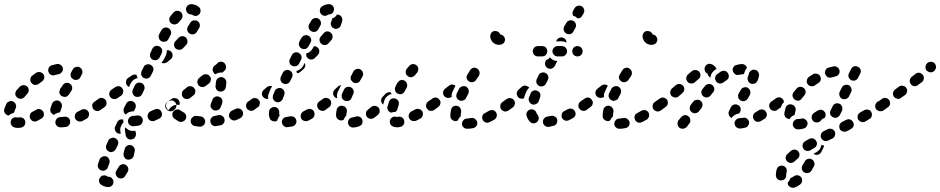

<svg xmlns="http://www.w3.org/2000/svg" viewBox="-28 -588 4549 929"><path d="M75 29Q85 27 91 18Q96 9 94 -1Q93 -6 90 -10Q88 -14 83 -17Q79 -19 74 -20Q69 -21 64 -20Q64 -20 63 -20Q62 -19 60 -19Q57 -19 53 -20Q48 -21 43 -20Q38 -19 34 -16Q30 -14 27 -10Q25 -5 24 -1Q23 4 24 9Q25 14 27 18Q30 22 34 25Q38 28 43 29Q52 31 60 31Q66 31 71 30Q73 29 75 29ZM300 23Q304 20 307 16Q310 12 311 7Q312 2 311 -3Q310 -13 301 -19Q293 -25 282 -23Q275 -22 270 -22Q268 -22 267 -22Q262 -22 257 -20Q252 -19 249 -16Q245 -12 243 -8Q240 -3 240 2Q239 12 246 20Q253 27 263 28Q266 28 270 28Q280 28 291 26Q296 26 300 23ZM400 -47Q397 -51 393 -55Q390 -58 385 -59Q380 -60 375 -60Q370 -59 366 -57Q356 -52 347 -47Q338 -42 335 -33Q332 -23 336 -14Q338 -9 342 -6Q346 -3 351 -1Q355 0 360 0Q365 0 370 -2Q380 -7 390 -13Q399 -18 402 -28Q405 -38 400 -47ZM181 -48Q179 -52 175 -55Q171 -58 166 -60Q161 -61 156 -60Q151 -60 147 -57Q138 -52 129 -47Q124 -45 121 -41Q118 -37 117 -32Q115 -27 116 -22Q116 -18 119 -13Q121 -9 125 -6Q129 -2 133 -1Q138 0 143 0Q148 0 152 -3Q162 -8 172 -14Q181 -19 184 -29Q186 -39 181 -48ZM-5 -42Q-8 -47 -8 -52Q-9 -57 -7 -61Q-3 -73 3 -86Q8 -95 18 -98Q28 -101 37 -96Q46 -91 49 -81Q52 -71 47 -62Q43 -54 41 -46Q40 -45 40 -44Q39 -43 39 -42Q30 -40 22 -35Q18 -32 14 -29Q13 -29 12 -29Q10 -30 9 -30Q4 -32 1 -35Q-3 -38 -5 -42ZM218 -44Q216 -48 215 -53Q215 -58 216 -63Q219 -74 224 -86Q228 -96 238 -100Q247 -104 257 -100Q266 -96 270 -86Q274 -77 270 -67Q267 -58 264 -49Q264 -48 263 -47Q263 -45 262 -44Q256 -44 251 -42Q241 -39 234 -33Q234 -32 233 -32Q228 -33 225 -37Q221 -40 218 -44ZM470 -73Q470 -78 469 -83Q468 -87 465 -91Q459 -100 449 -102Q439 -103 431 -97L429 -96Q425 -93 422 -89Q419 -85 418 -80Q418 -75 419 -70Q420 -65 423 -61Q429 -53 439 -51Q449 -49 457 -55L459 -57Q463 -59 466 -64Q469 -68 470 -73ZM46 -134Q46 -129 48 -125Q51 -120 54 -117Q62 -110 72 -110Q83 -111 90 -118Q96 -126 104 -134Q111 -141 111 -151Q111 -162 104 -169Q96 -176 86 -176Q76 -176 68 -169Q60 -160 53 -152Q49 -149 48 -144Q46 -139 46 -134ZM259 -139Q260 -134 263 -130Q266 -126 270 -123Q274 -121 279 -120Q284 -119 289 -119Q294 -120 298 -123Q302 -126 305 -130L317 -148Q323 -157 321 -167Q319 -177 310 -183Q302 -189 292 -187Q281 -185 276 -176L263 -158Q261 -154 260 -149Q259 -144 259 -139ZM124 -187Q130 -179 140 -177Q150 -176 159 -182Q167 -188 175 -194Q184 -200 186 -210Q188 -220 182 -229Q176 -237 166 -239Q156 -241 147 -236Q138 -229 128 -222Q120 -216 119 -206Q117 -196 124 -187ZM321 -246Q323 -249 323 -250Q328 -260 337 -263Q347 -267 356 -263Q366 -258 369 -249Q373 -239 369 -230Q368 -228 366 -225Q364 -219 360 -213Q355 -204 345 -202Q335 -199 326 -205Q317 -210 314 -220Q312 -230 317 -239Q319 -242 320 -245Q321 -245 321 -246Q321 -246 321 -246ZM208 -260Q206 -256 205 -251Q205 -246 206 -241Q208 -236 211 -232Q214 -229 218 -226Q223 -224 228 -223Q233 -223 237 -225Q247 -227 256 -229Q261 -230 265 -233Q269 -236 272 -240Q275 -244 276 -249Q277 -254 276 -258Q274 -269 265 -274Q257 -280 247 -278Q235 -276 223 -272Q218 -271 214 -268Q210 -264 208 -260Z M496 317Q501 317 506 315Q510 314 514 310Q517 307 519 302Q521 297 521 292Q521 282 514 275Q507 267 496 267Q494 267 492 266Q488 263 483 261Q478 260 473 261Q468 261 464 263Q460 266 457 270Q450 278 451 288Q452 298 460 305Q468 311 478 314Q487 317 496 317ZM579 209Q570 204 560 208Q550 211 546 220Q541 229 536 236Q530 245 532 255Q534 265 543 271Q551 277 562 275Q572 273 577 264Q584 254 590 243Q595 234 592 224Q588 214 579 209ZM446 206Q450 195 454 183Q458 174 468 170Q477 166 487 169Q491 171 495 175Q498 178 500 183Q502 187 503 192Q503 197 501 202Q497 212 494 221Q493 225 490 229Q486 233 482 235Q480 236 478 237Q476 238 474 238Q472 238 471 238Q471 238 471 238Q469 238 467 238Q465 238 463 237Q453 234 448 225Q443 216 446 206ZM604 114Q594 112 586 118Q577 123 575 134Q573 143 570 153Q569 158 570 163Q570 168 573 172Q576 177 579 180Q583 183 588 184Q598 186 607 181Q616 176 619 166Q622 155 624 143Q626 133 620 125Q614 116 604 114ZM499 145Q503 148 508 148Q513 148 518 146Q523 145 526 141Q530 138 532 134L542 114Q546 105 543 95Q539 85 530 81Q520 76 511 80Q501 83 496 92L487 112Q483 121 486 131Q489 141 499 145ZM620 45Q624 45 627 45Q629 52 630 59Q630 64 629 69Q627 74 624 78Q621 82 617 84Q612 86 607 87Q597 88 589 82Q581 75 580 65Q579 55 577 46Q576 42 576 37Q577 32 579 28Q582 31 585 34Q593 41 602 44Q611 46 620 45ZM555 51Q556 55 556 59Q552 59 549 59Q545 58 541 57Q537 54 534 51Q530 47 529 42Q527 38 527 33Q527 28 530 23L539 4Q543 -5 552 -9Q560 -12 569 -9Q568 -4 569 2Q569 4 569 5Q564 10 561 15Q556 24 554 33Q553 42 555 51ZM658 10Q661 6 662 1Q663 -4 663 -8Q661 -19 653 -25Q644 -31 634 -29Q624 -28 614 -27Q604 -26 597 -18Q591 -10 591 0Q592 5 594 10Q596 14 600 17Q604 20 609 22Q613 23 618 23Q630 22 642 20Q647 19 651 17Q655 14 658 10ZM755 -28Q756 -33 756 -38Q755 -43 753 -47Q749 -56 739 -60Q729 -63 720 -58Q710 -54 701 -50Q692 -45 688 -36Q684 -26 688 -17Q692 -7 702 -3Q712 0 721 -4Q731 -8 742 -14Q747 -16 750 -20Q753 -23 755 -28ZM572 -66 582 -85Q586 -95 596 -98Q606 -102 615 -97Q624 -93 628 -83Q631 -73 627 -64L620 -50Q616 -50 613 -49Q603 -48 595 -45Q587 -41 581 -34Q578 -36 575 -39Q572 -43 571 -47Q569 -51 570 -56Q570 -61 572 -66ZM821 -91Q818 -95 814 -98Q810 -101 805 -102Q800 -102 795 -101Q790 -100 786 -98L783 -96Q774 -90 772 -80Q770 -70 776 -61Q779 -57 783 -54Q787 -51 792 -50Q797 -49 802 -50Q807 -51 811 -54L814 -56Q823 -62 825 -72Q827 -82 821 -91ZM487 -85Q488 -90 487 -95Q486 -100 483 -104Q477 -112 467 -114Q457 -116 449 -110L431 -97Q422 -92 420 -81Q419 -71 425 -63Q427 -59 432 -56Q436 -53 441 -52Q446 -52 450 -53Q455 -54 459 -57L477 -69Q481 -72 484 -76Q487 -80 487 -85ZM568 -142Q569 -147 568 -151Q567 -156 564 -160Q558 -169 548 -171Q538 -172 529 -166L511 -154Q507 -151 505 -147Q502 -143 501 -138Q500 -133 501 -128Q502 -123 505 -119Q511 -111 521 -109Q532 -107 540 -113L558 -125Q562 -128 565 -133Q567 -137 568 -142ZM626 -121Q631 -119 636 -119Q641 -119 646 -120Q650 -122 654 -125Q658 -129 660 -133L669 -153Q674 -162 670 -172Q667 -182 657 -186Q648 -190 638 -187Q629 -184 624 -174L615 -155Q610 -145 614 -136Q617 -126 626 -121ZM631 -208Q634 -210 638 -210Q636 -213 635 -217Q633 -222 633 -226Q627 -228 621 -227Q615 -227 610 -223L592 -211Q583 -205 582 -194Q580 -184 586 -176Q588 -173 590 -171Q593 -169 596 -167L604 -184Q608 -192 614 -198Q622 -205 631 -208ZM656 -224Q658 -220 661 -216Q664 -212 669 -210Q678 -206 688 -209Q698 -213 702 -222L712 -242Q716 -251 713 -261Q709 -270 700 -275Q695 -277 690 -277Q686 -278 681 -276Q676 -274 672 -271Q669 -268 667 -263L657 -244Q655 -239 655 -234Q654 -229 656 -224ZM798 -301 790 -295 781 -287Q775 -283 767 -282Q759 -281 753 -285Q754 -286 755 -287Q761 -293 765 -301L775 -321Q778 -329 779 -338Q779 -342 779 -345Q785 -346 791 -344Q797 -341 801 -337Q808 -329 807 -318Q806 -308 798 -301ZM711 -299Q721 -295 731 -298Q740 -302 745 -311L754 -330Q759 -340 755 -350Q752 -359 742 -364Q733 -368 723 -365Q714 -361 709 -352L700 -332Q695 -323 699 -313Q702 -304 711 -299ZM872 -406Q864 -413 854 -413Q843 -412 836 -405Q829 -397 822 -390Q814 -383 814 -372Q814 -362 821 -354Q829 -347 839 -347Q849 -347 857 -354Q865 -362 872 -370Q880 -378 879 -388Q879 -398 872 -406ZM754 -388Q763 -384 773 -387Q783 -390 787 -399Q792 -409 797 -418Q802 -427 799 -437Q796 -447 787 -452Q777 -457 768 -454Q758 -451 753 -442Q748 -432 742 -422Q738 -412 741 -403Q744 -393 754 -388ZM926 -487Q926 -488 925 -488Q924 -488 923 -489Q915 -488 908 -490Q903 -488 899 -485Q895 -482 892 -477Q888 -469 882 -461Q876 -452 878 -442Q880 -432 889 -426Q898 -420 908 -422Q918 -424 924 -433Q931 -444 936 -453Q941 -463 938 -473Q935 -482 926 -487ZM800 -475Q809 -469 819 -470Q829 -471 836 -479Q842 -487 848 -493Q856 -501 855 -511Q855 -522 848 -529Q844 -532 840 -534Q835 -536 830 -536Q825 -536 820 -534Q816 -532 812 -528Q804 -520 797 -510Q790 -502 791 -492Q792 -481 800 -475ZM872 -545Q872 -534 878 -527Q885 -519 895 -518Q899 -517 901 -517Q902 -516 903 -516Q907 -513 912 -512Q917 -510 922 -511Q927 -512 931 -515Q935 -517 938 -521Q944 -530 942 -540Q941 -550 932 -556Q919 -566 899 -568Q889 -568 881 -562Q873 -555 872 -545Z M956 19Q960 16 962 11Q964 7 965 2Q965 -8 959 -16Q952 -24 942 -25Q932 -26 923 -27Q918 -28 913 -27Q909 -25 905 -22Q901 -19 898 -15Q896 -11 895 -6Q893 5 900 13Q906 21 916 22Q927 24 938 25Q943 25 947 24Q952 22 956 19ZM1058 -12Q1056 -22 1047 -27Q1039 -33 1029 -31Q1019 -29 1010 -27Q1006 -26 1001 -24Q997 -21 994 -17Q991 -13 990 -8Q989 -3 990 1Q991 12 1000 18Q1008 24 1018 22Q1029 20 1040 18Q1050 16 1055 7Q1061 -2 1058 -12ZM855 1Q860 -1 864 -4Q868 -7 870 -11Q875 -21 872 -31Q869 -40 859 -45Q852 -49 846 -53Q838 -60 828 -58Q818 -57 811 -49Q805 -41 806 -31Q807 -20 816 -14Q825 -7 836 -1Q841 2 846 2Q851 2 855 1ZM1147 -31Q1149 -35 1148 -40Q1148 -45 1146 -50Q1141 -59 1131 -62Q1122 -66 1112 -61Q1104 -57 1095 -53Q1086 -49 1082 -39Q1078 -30 1082 -20Q1084 -16 1088 -12Q1091 -9 1096 -7Q1101 -5 1106 -5Q1111 -5 1115 -7Q1125 -11 1134 -16Q1139 -18 1142 -22Q1145 -26 1147 -31ZM1208 -92Q1205 -96 1201 -98Q1197 -101 1192 -102Q1187 -102 1182 -101Q1178 -100 1173 -97Q1165 -91 1163 -81Q1161 -71 1167 -62Q1170 -58 1175 -56Q1179 -53 1184 -52Q1189 -51 1193 -52Q1198 -54 1202 -56L1203 -57Q1211 -63 1213 -73Q1214 -83 1208 -92ZM1006 -55Q1015 -51 1025 -55Q1034 -58 1039 -68Q1043 -78 1047 -88Q1050 -98 1046 -108Q1041 -117 1032 -120Q1022 -124 1012 -119Q1003 -115 1000 -105Q997 -96 993 -88Q989 -79 992 -69Q996 -60 1006 -55ZM775 -81Q776 -86 779 -91Q782 -95 786 -98Q792 -102 802 -109Q806 -112 810 -113Q815 -114 820 -113Q825 -113 829 -110Q834 -107 837 -103Q839 -99 841 -94Q842 -90 841 -85Q841 -84 841 -82Q840 -81 840 -80Q833 -82 825 -81Q815 -80 807 -75Q799 -70 793 -63Q791 -59 788 -55Q786 -56 783 -58Q781 -60 779 -63Q777 -67 776 -72Q775 -77 775 -81ZM912 -161Q906 -169 896 -171Q885 -172 877 -166L861 -153Q853 -147 852 -137Q850 -127 857 -118Q863 -110 873 -109Q883 -107 892 -114L907 -126Q916 -132 917 -142Q918 -153 912 -161ZM1037 -145Q1047 -144 1055 -150Q1063 -156 1065 -167Q1066 -177 1067 -188Q1068 -198 1061 -206Q1054 -214 1044 -215Q1034 -215 1026 -209Q1018 -202 1017 -192Q1016 -182 1015 -173Q1014 -163 1020 -154Q1026 -146 1037 -145ZM987 -219Q984 -223 980 -226Q975 -228 971 -229Q966 -229 961 -228Q956 -227 952 -224L936 -211Q932 -208 930 -204Q928 -200 927 -195Q926 -190 928 -185Q929 -180 932 -176Q938 -168 949 -167Q959 -166 967 -172L983 -184Q991 -191 992 -201Q994 -211 987 -219ZM1010 -270Q1016 -275 1020 -278Q1021 -280 1022 -280Q1028 -288 1037 -289Q1047 -291 1055 -285Q1063 -279 1065 -269Q1067 -259 1062 -250Q1060 -248 1057 -245Q1055 -243 1053 -241Q1051 -239 1048 -237Q1047 -237 1046 -237Q1037 -238 1028 -235Q1021 -233 1015 -229Q1012 -230 1010 -231Q1008 -233 1007 -235Q1000 -243 1001 -253Q1002 -264 1010 -270Z M1406 -6Q1404 -11 1402 -15Q1399 -19 1395 -22Q1391 -24 1386 -25Q1381 -26 1376 -25Q1367 -23 1358 -22Q1348 -21 1341 -13Q1335 -5 1336 5Q1337 10 1339 15Q1342 19 1346 22Q1349 25 1354 27Q1359 28 1364 27Q1375 26 1386 24Q1396 22 1402 13Q1408 4 1406 -6ZM1288 -4Q1283 -6 1280 -10Q1277 -14 1276 -19Q1273 -28 1273 -39Q1273 -43 1274 -47Q1274 -58 1282 -64Q1290 -71 1300 -70Q1311 -70 1317 -62Q1324 -54 1323 -44Q1323 -41 1323 -39Q1323 -35 1324 -32Q1324 -31 1325 -30Q1325 -29 1325 -28Q1324 -28 1324 -27Q1318 -19 1315 -10Q1314 -7 1314 -5Q1312 -4 1311 -3Q1309 -2 1307 -1Q1302 0 1297 -1Q1292 -1 1288 -4ZM1491 -48Q1489 -53 1485 -56Q1481 -59 1476 -60Q1471 -62 1466 -61Q1461 -60 1457 -58Q1448 -53 1440 -49Q1436 -47 1433 -43Q1429 -39 1428 -34Q1426 -30 1427 -25Q1427 -20 1429 -15Q1434 -6 1444 -3Q1454 0 1463 -4Q1472 -9 1482 -14Q1491 -19 1493 -29Q1496 -39 1491 -48ZM1558 -73Q1558 -78 1557 -82Q1556 -87 1553 -91Q1547 -100 1537 -102Q1527 -103 1519 -97H1518Q1514 -94 1512 -90Q1509 -86 1508 -81Q1507 -76 1508 -71Q1509 -66 1512 -62Q1518 -54 1528 -52Q1539 -50 1547 -56V-57Q1551 -59 1554 -64Q1557 -68 1558 -73ZM1229 -85Q1230 -90 1229 -95Q1228 -99 1225 -103Q1222 -107 1218 -110Q1213 -113 1208 -113Q1203 -114 1199 -113Q1194 -112 1190 -109Q1181 -103 1174 -97Q1165 -92 1163 -81Q1162 -71 1168 -63Q1173 -54 1184 -52Q1194 -51 1202 -57Q1210 -62 1219 -69Q1223 -71 1226 -76Q1228 -80 1229 -85ZM1308 -95Q1313 -93 1318 -93Q1323 -94 1327 -96Q1332 -98 1335 -102Q1339 -105 1340 -110Q1343 -119 1347 -128Q1351 -138 1347 -147Q1343 -157 1333 -161Q1323 -164 1314 -160Q1304 -156 1301 -146Q1297 -136 1293 -127Q1290 -117 1294 -108Q1299 -98 1308 -95ZM1290 -170Q1283 -173 1277 -172Q1270 -171 1264 -167L1249 -154Q1241 -147 1239 -137Q1238 -127 1245 -119Q1249 -113 1256 -111Q1263 -108 1270 -110Q1269 -113 1269 -117Q1269 -126 1272 -134Q1276 -144 1280 -155Q1283 -163 1289 -170Q1289 -170 1290 -170ZM1343 -184Q1352 -179 1362 -183Q1372 -186 1376 -196L1385 -214Q1390 -223 1386 -233Q1383 -243 1373 -247Q1364 -252 1354 -248Q1345 -245 1340 -235L1331 -217Q1327 -208 1330 -198Q1334 -188 1343 -184ZM1439 -269 1446 -284Q1450 -276 1449 -268Q1447 -260 1441 -254L1426 -241Q1423 -237 1418 -236Q1414 -234 1409 -234Q1409 -237 1407 -240Q1407 -243 1406 -245Q1408 -246 1411 -246Q1420 -249 1428 -256Q1434 -261 1439 -269ZM1373 -284Q1374 -280 1377 -276Q1381 -272 1385 -270Q1394 -265 1404 -268Q1414 -271 1419 -280L1428 -298Q1431 -302 1431 -307Q1432 -312 1430 -317Q1429 -322 1426 -325Q1422 -329 1418 -332Q1409 -337 1399 -334Q1389 -331 1384 -321L1375 -303Q1372 -299 1372 -294Q1371 -289 1373 -284ZM1510 -357Q1506 -361 1501 -363Q1496 -365 1491 -364L1484 -352Q1479 -344 1472 -338Q1465 -332 1455 -330Q1454 -329 1454 -329Q1453 -323 1454 -317Q1456 -311 1461 -307Q1468 -300 1478 -300Q1489 -300 1496 -308L1510 -322Q1517 -329 1517 -340Q1517 -350 1510 -357ZM1419 -369Q1420 -364 1423 -360Q1426 -356 1430 -354Q1439 -349 1449 -351Q1459 -354 1464 -363L1474 -381Q1480 -390 1477 -400Q1474 -410 1465 -415Q1456 -420 1446 -417Q1436 -414 1431 -405L1421 -388Q1419 -384 1418 -379Q1417 -374 1419 -369ZM1572 -430Q1564 -437 1553 -436Q1543 -434 1537 -426Q1531 -419 1524 -411Q1517 -403 1518 -393Q1519 -383 1527 -376Q1535 -369 1545 -370Q1555 -371 1562 -379Q1569 -387 1576 -395Q1582 -403 1581 -413Q1580 -424 1572 -430ZM1478 -437Q1487 -432 1497 -434Q1507 -437 1512 -446L1522 -464Q1527 -473 1524 -483Q1521 -493 1512 -498Q1503 -503 1493 -500Q1483 -497 1478 -488L1468 -471Q1463 -462 1466 -452Q1469 -442 1478 -437ZM1608 -517Q1607 -517 1605 -518Q1604 -518 1603 -518Q1601 -514 1598 -511Q1592 -504 1583 -500Q1581 -499 1579 -499Q1579 -498 1579 -498Q1579 -497 1579 -497Q1578 -491 1575 -484Q1570 -474 1574 -465Q1578 -455 1587 -451Q1597 -446 1606 -450Q1616 -454 1620 -463Q1626 -477 1628 -488Q1630 -499 1624 -507Q1618 -516 1608 -517ZM1524 -522Q1529 -514 1540 -512Q1550 -510 1558 -516Q1560 -517 1561 -518Q1563 -518 1564 -518Q1575 -519 1582 -526Q1588 -534 1588 -544Q1588 -549 1586 -554Q1583 -558 1580 -562Q1576 -565 1571 -567Q1567 -568 1562 -568Q1545 -567 1530 -557Q1521 -551 1520 -541Q1518 -531 1524 -522Z M1724 11Q1726 6 1726 1Q1727 -4 1725 -8Q1722 -18 1712 -23Q1703 -27 1693 -24Q1685 -21 1678 -20Q1668 -19 1661 -11Q1655 -3 1656 7Q1657 17 1665 24Q1673 30 1683 29Q1696 28 1710 23Q1714 22 1718 18Q1722 15 1724 11ZM1918 22Q1922 19 1925 15Q1928 11 1928 6Q1929 1 1928 -4Q1926 -14 1917 -20Q1908 -25 1898 -23Q1896 -23 1895 -22Q1895 -22 1894 -22Q1891 -22 1889 -23Q1885 -24 1880 -24Q1875 -23 1870 -21Q1866 -18 1863 -14Q1860 -10 1859 -6Q1856 4 1861 13Q1866 22 1876 25Q1884 28 1894 28Q1901 28 1909 26Q1914 25 1918 22ZM2016 -48Q2013 -53 2009 -56Q2006 -59 2001 -60Q1996 -62 1991 -61Q1986 -61 1982 -59Q1973 -54 1963 -49Q1954 -45 1951 -35Q1947 -25 1952 -16Q1954 -11 1958 -8Q1962 -5 1966 -3Q1971 -2 1976 -2Q1981 -2 1986 -4Q1995 -9 2005 -14Q2014 -19 2017 -29Q2020 -39 2016 -48ZM1606 -12Q1602 -16 1600 -20Q1598 -25 1598 -30Q1598 -31 1598 -32Q1598 -43 1601 -56Q1601 -61 1604 -65Q1607 -70 1611 -72Q1615 -75 1620 -76Q1625 -77 1630 -76Q1635 -75 1639 -73Q1643 -70 1646 -66Q1649 -62 1650 -57Q1651 -52 1650 -47Q1648 -38 1648 -32Q1648 -31 1648 -31Q1648 -31 1648 -31Q1648 -30 1648 -30Q1646 -28 1644 -25Q1638 -18 1635 -9Q1632 -7 1629 -6Q1627 -6 1624 -5Q1619 -5 1614 -7Q1609 -9 1606 -12ZM1804 -67Q1801 -71 1796 -73Q1792 -75 1787 -76Q1782 -76 1777 -75Q1773 -74 1769 -71Q1760 -64 1753 -58Q1749 -55 1746 -51Q1743 -47 1743 -42Q1742 -37 1743 -32Q1744 -27 1747 -23Q1754 -15 1764 -13Q1774 -12 1782 -18Q1791 -24 1800 -32Q1808 -38 1809 -48Q1810 -59 1804 -67ZM1849 -54Q1847 -59 1846 -64Q1845 -69 1847 -73Q1850 -84 1854 -95Q1857 -105 1866 -110Q1876 -114 1886 -111Q1890 -109 1894 -106Q1898 -103 1900 -98Q1902 -94 1902 -89Q1902 -84 1901 -79Q1897 -69 1895 -60Q1894 -56 1891 -52Q1889 -49 1885 -46Q1881 -46 1878 -46Q1871 -45 1864 -43Q1864 -43 1864 -43Q1864 -43 1864 -43Q1859 -44 1856 -47Q1852 -50 1849 -54ZM2080 -91Q2078 -95 2073 -98Q2069 -101 2064 -102Q2059 -102 2055 -101Q2050 -100 2046 -97H2044Q2040 -94 2038 -90Q2035 -85 2034 -81Q2033 -76 2034 -71Q2035 -66 2038 -62Q2041 -58 2045 -55Q2049 -52 2054 -52Q2059 -51 2064 -52Q2069 -53 2073 -56L2074 -57Q2083 -62 2085 -73Q2086 -83 2080 -91ZM1574 -85Q1575 -90 1574 -95Q1573 -100 1570 -104Q1564 -112 1553 -114Q1543 -116 1535 -110Q1526 -103 1518 -98Q1509 -92 1507 -82Q1506 -71 1511 -63Q1514 -59 1518 -56Q1523 -53 1527 -52Q1532 -52 1537 -53Q1542 -54 1546 -56Q1555 -63 1564 -69Q1568 -72 1571 -76Q1573 -80 1574 -85ZM1857 -130Q1861 -132 1867 -133Q1864 -137 1863 -141Q1856 -143 1850 -141Q1843 -140 1838 -135Q1831 -127 1824 -120Q1816 -113 1816 -102Q1816 -92 1823 -85Q1824 -84 1825 -83Q1825 -83 1826 -82Q1829 -92 1832 -103Q1835 -111 1841 -118Q1848 -126 1857 -130ZM1626 -115Q1628 -110 1632 -106Q1635 -103 1640 -101Q1649 -97 1659 -100Q1669 -104 1673 -114Q1677 -123 1681 -133Q1686 -142 1682 -152Q1679 -161 1669 -166Q1665 -168 1660 -168Q1655 -168 1650 -167Q1645 -165 1642 -162Q1638 -158 1636 -154Q1631 -144 1627 -134Q1625 -129 1625 -124Q1625 -119 1626 -115ZM1616 -174Q1611 -173 1608 -170Q1601 -163 1593 -156Q1585 -149 1584 -139Q1583 -128 1590 -120Q1593 -117 1596 -115Q1600 -113 1604 -113Q1602 -119 1602 -126Q1603 -135 1606 -143Q1611 -153 1616 -163Q1619 -171 1624 -176Q1620 -176 1616 -174ZM1896 -135Q1901 -133 1906 -132Q1911 -132 1916 -133Q1920 -135 1924 -138Q1928 -142 1930 -146Q1935 -155 1940 -164Q1944 -174 1941 -183Q1938 -193 1929 -198Q1925 -201 1920 -201Q1915 -202 1910 -200Q1905 -199 1902 -195Q1898 -192 1895 -188Q1890 -178 1885 -168Q1881 -159 1884 -149Q1887 -140 1896 -135ZM1669 -204Q1671 -200 1674 -196Q1677 -192 1681 -189Q1686 -187 1691 -186Q1695 -186 1700 -187Q1705 -188 1709 -191Q1713 -195 1715 -199L1726 -218Q1731 -227 1728 -237Q1725 -246 1716 -252Q1707 -257 1697 -254Q1687 -251 1682 -242L1672 -223Q1669 -219 1669 -214Q1668 -209 1669 -204ZM1986 -273Q1977 -279 1968 -278Q1958 -276 1952 -269Q1947 -263 1940 -255Q1934 -247 1935 -236Q1936 -226 1945 -220Q1949 -217 1953 -215Q1958 -214 1963 -214Q1968 -215 1972 -218Q1977 -220 1980 -224Q1983 -228 1986 -232Q1987 -233 1988 -233Q1988 -234 1989 -235L1991 -238Q1997 -247 1996 -257Q1994 -267 1986 -273Z M2281 3Q2280 -2 2277 -6Q2274 -10 2270 -13Q2266 -16 2261 -17Q2256 -18 2252 -17Q2241 -15 2231 -14Q2226 -14 2221 -12Q2217 -10 2214 -6Q2210 -2 2209 2Q2207 7 2207 12Q2208 23 2216 29Q2224 36 2234 35Q2247 35 2261 32Q2271 30 2277 22Q2283 13 2281 3ZM2373 -43Q2370 -48 2366 -51Q2362 -54 2357 -55Q2353 -56 2348 -55Q2343 -55 2338 -52Q2328 -46 2319 -41Q2309 -37 2306 -27Q2303 -17 2308 -8Q2310 -3 2314 0Q2318 3 2322 5Q2327 6 2332 6Q2337 5 2341 3Q2352 -2 2364 -9Q2372 -14 2375 -24Q2378 -34 2373 -43ZM2151 -26Q2151 -40 2154 -56Q2156 -66 2164 -72Q2173 -78 2183 -76Q2193 -74 2199 -65Q2205 -56 2203 -46Q2201 -36 2201 -28Q2201 -27 2201 -27Q2201 -26 2201 -25Q2199 -23 2197 -21Q2190 -14 2187 -5Q2185 -4 2182 -3Q2180 -2 2177 -2Q2167 -2 2159 -9Q2151 -16 2151 -26ZM2442 -91Q2440 -95 2435 -98Q2431 -101 2426 -102Q2421 -102 2417 -101Q2412 -100 2408 -97L2403 -94Q2394 -88 2393 -78Q2391 -68 2397 -59Q2400 -55 2404 -53Q2408 -50 2413 -49Q2418 -48 2423 -49Q2427 -50 2432 -53L2436 -57Q2445 -62 2447 -73Q2448 -83 2442 -91ZM2103 -87Q2104 -92 2103 -97Q2101 -102 2098 -106Q2092 -114 2082 -116Q2072 -117 2064 -111Q2052 -102 2045 -98Q2036 -92 2034 -82Q2033 -71 2038 -63Q2044 -54 2054 -52Q2065 -51 2073 -56Q2081 -62 2093 -71Q2097 -74 2100 -78Q2102 -82 2103 -87ZM2194 -103Q2203 -98 2213 -102Q2223 -105 2227 -114Q2232 -124 2238 -135Q2242 -144 2239 -154Q2236 -164 2227 -169Q2218 -173 2208 -170Q2198 -167 2193 -158Q2187 -147 2182 -136Q2178 -126 2181 -117Q2185 -107 2194 -103ZM2160 -179Q2151 -179 2144 -173L2126 -159Q2117 -152 2116 -142Q2115 -132 2121 -123Q2125 -120 2129 -117Q2133 -115 2138 -114Q2143 -114 2148 -115Q2153 -116 2157 -119L2158 -120Q2157 -124 2157 -128Q2158 -137 2162 -145Q2167 -157 2173 -168Q2175 -171 2176 -173Q2169 -179 2160 -179ZM2242 -194Q2250 -188 2260 -191Q2271 -193 2276 -202Q2282 -212 2289 -221Q2294 -230 2292 -240Q2290 -250 2281 -256Q2273 -262 2263 -260Q2252 -257 2247 -249Q2240 -239 2234 -228Q2228 -219 2230 -209Q2233 -199 2242 -194ZM2405 -417Q2409 -414 2411 -410Q2414 -406 2415 -401Q2416 -396 2415 -391Q2414 -386 2411 -382Q2408 -378 2404 -375Q2400 -373 2395 -372Q2391 -371 2387 -371Q2379 -371 2371 -374Q2363 -377 2357 -383Q2351 -388 2348 -396Q2344 -403 2344 -412Q2344 -422 2350 -430Q2357 -438 2368 -438Q2376 -438 2383 -434Q2390 -429 2393 -421Q2396 -421 2399 -420Q2402 -419 2405 -417Z M2668 -9Q2667 -14 2664 -18Q2661 -22 2656 -24Q2652 -27 2647 -28Q2642 -28 2637 -27Q2628 -25 2620 -24Q2610 -22 2604 -14Q2598 -6 2599 5Q2600 10 2602 14Q2605 18 2609 21Q2613 24 2618 25Q2623 27 2627 26Q2638 24 2649 21Q2660 19 2665 10Q2670 1 2668 -9ZM2535 0Q2525 -11 2520 -27Q2517 -37 2522 -46Q2527 -55 2537 -58Q2547 -61 2556 -56Q2565 -51 2568 -41Q2570 -36 2573 -33Q2576 -29 2577 -25Q2579 -20 2579 -15Q2579 -15 2579 -14Q2579 -14 2579 -14Q2578 -12 2578 -10Q2577 -8 2577 -7Q2576 -4 2574 -2Q2573 0 2571 2Q2563 9 2552 9Q2542 8 2535 0ZM2754 -49Q2752 -54 2748 -57Q2744 -60 2739 -62Q2734 -63 2730 -63Q2725 -62 2720 -60Q2712 -55 2703 -51Q2699 -49 2695 -46Q2692 -42 2690 -37Q2689 -33 2689 -28Q2689 -23 2691 -18Q2696 -9 2705 -5Q2715 -2 2724 -6Q2734 -11 2743 -16Q2752 -20 2756 -30Q2759 -40 2754 -49ZM2821 -73Q2821 -78 2820 -82Q2819 -87 2816 -91Q2811 -100 2800 -102Q2790 -103 2782 -97H2781Q2777 -94 2775 -90Q2772 -86 2771 -81Q2770 -76 2771 -71Q2772 -67 2775 -63Q2781 -54 2791 -52Q2802 -50 2810 -56V-57Q2814 -59 2817 -64Q2820 -68 2821 -73ZM2463 -85Q2464 -90 2463 -94Q2462 -99 2459 -103Q2453 -112 2442 -113Q2432 -115 2424 -109Q2416 -103 2408 -98Q2399 -92 2397 -81Q2396 -71 2401 -63Q2407 -54 2418 -52Q2428 -51 2436 -56Q2445 -63 2453 -68Q2457 -71 2460 -76Q2462 -80 2463 -85ZM2547 -83Q2557 -80 2566 -85Q2575 -89 2579 -99Q2582 -107 2585 -117Q2589 -127 2585 -136Q2581 -145 2571 -149Q2561 -153 2552 -149Q2542 -144 2539 -135Q2535 -124 2531 -115Q2528 -105 2533 -96Q2537 -87 2547 -83ZM2533 -163Q2532 -164 2532 -164Q2531 -165 2531 -166Q2527 -169 2523 -171Q2518 -173 2513 -174Q2508 -174 2503 -172Q2499 -170 2495 -167Q2488 -160 2481 -154Q2473 -147 2472 -137Q2472 -127 2478 -119Q2484 -112 2492 -111Q2500 -109 2508 -113Q2508 -118 2510 -122Q2513 -132 2518 -143Q2521 -151 2527 -158Q2530 -161 2533 -163ZM2581 -172Q2590 -168 2600 -171Q2610 -175 2614 -184L2623 -202Q2627 -211 2624 -221Q2620 -231 2611 -235Q2602 -240 2592 -236Q2582 -233 2578 -224L2569 -205Q2565 -196 2568 -186Q2572 -177 2581 -172ZM2610 -272Q2612 -268 2615 -264Q2618 -260 2622 -258Q2627 -256 2632 -255Q2637 -255 2642 -256Q2646 -258 2650 -261Q2654 -264 2656 -268L2665 -286Q2666 -288 2667 -289Q2667 -291 2668 -293Q2660 -293 2653 -296Q2644 -299 2637 -306Q2635 -309 2633 -311Q2631 -309 2629 -306Q2623 -300 2614 -297L2612 -292Q2609 -287 2609 -282Q2609 -277 2610 -272ZM2620 -340Q2620 -350 2613 -358Q2606 -365 2595 -365H2575Q2565 -365 2557 -358Q2550 -350 2550 -340Q2550 -330 2557 -322Q2565 -315 2575 -315H2595Q2606 -315 2613 -322Q2620 -330 2620 -340ZM2716 -340Q2716 -350 2708 -358Q2701 -365 2691 -365H2670Q2660 -365 2653 -358Q2645 -350 2645 -340Q2645 -330 2653 -322Q2660 -315 2670 -315H2691Q2701 -315 2708 -322Q2716 -330 2716 -340ZM2791 -340Q2791 -350 2784 -358Q2776 -365 2766 -365Q2756 -365 2748 -358Q2741 -350 2741 -340Q2741 -330 2748 -322Q2756 -315 2766 -315Q2776 -315 2784 -322Q2791 -330 2791 -340ZM2700 -404Q2706 -400 2710 -395Q2713 -389 2713 -382Q2711 -383 2708 -384Q2700 -388 2691 -388H2670Q2666 -388 2662 -387L2666 -394Q2671 -403 2681 -406Q2691 -409 2700 -404ZM2712 -426Q2721 -421 2731 -423Q2741 -426 2746 -435L2756 -453Q2761 -462 2758 -472Q2755 -482 2746 -487Q2737 -492 2727 -489Q2717 -486 2712 -477L2702 -460Q2697 -451 2700 -441Q2703 -431 2712 -426ZM2745 -536 2752 -548Q2755 -553 2759 -556Q2763 -559 2767 -560Q2772 -561 2777 -561Q2782 -560 2786 -558Q2795 -553 2798 -543Q2801 -533 2796 -524L2793 -518Q2793 -518 2793 -518Q2793 -518 2792 -518L2789 -512Q2786 -506 2780 -502Q2774 -499 2767 -499Q2763 -503 2757 -507Q2752 -510 2746 -511Q2742 -517 2742 -524Q2742 -530 2745 -536Z M3018 3Q3017 -2 3014 -6Q3011 -10 3007 -13Q3003 -16 2998 -17Q2993 -18 2989 -17Q2978 -15 2968 -14Q2963 -14 2958 -12Q2954 -10 2951 -6Q2947 -2 2946 2Q2944 7 2944 12Q2945 23 2953 29Q2961 36 2971 35Q2984 35 2998 32Q3008 30 3014 22Q3020 13 3018 3ZM3110 -43Q3107 -48 3103 -51Q3099 -54 3094 -55Q3090 -56 3085 -55Q3080 -55 3075 -52Q3065 -46 3056 -41Q3046 -37 3043 -27Q3040 -17 3045 -8Q3047 -3 3051 0Q3055 3 3059 5Q3064 6 3069 6Q3074 5 3078 3Q3089 -2 3101 -9Q3109 -14 3112 -24Q3115 -34 3110 -43ZM2888 -26Q2888 -40 2891 -56Q2893 -66 2901 -72Q2910 -78 2920 -76Q2930 -74 2936 -65Q2942 -56 2940 -46Q2938 -36 2938 -28Q2938 -27 2938 -27Q2938 -26 2938 -25Q2936 -23 2934 -21Q2927 -14 2924 -5Q2922 -4 2919 -3Q2917 -2 2914 -2Q2904 -2 2896 -9Q2888 -16 2888 -26ZM3179 -91Q3177 -95 3172 -98Q3168 -101 3163 -102Q3158 -102 3154 -101Q3149 -100 3145 -97L3140 -94Q3131 -88 3130 -78Q3128 -68 3134 -59Q3137 -55 3141 -53Q3145 -50 3150 -49Q3155 -48 3160 -49Q3164 -50 3169 -53L3173 -57Q3182 -62 3184 -73Q3185 -83 3179 -91ZM2840 -87Q2841 -92 2840 -97Q2838 -102 2835 -106Q2829 -114 2819 -116Q2809 -117 2801 -111Q2789 -102 2782 -98Q2773 -92 2771 -82Q2770 -71 2775 -63Q2781 -54 2791 -52Q2802 -51 2810 -56Q2818 -62 2830 -71Q2834 -74 2837 -78Q2839 -82 2840 -87ZM2931 -103Q2940 -98 2950 -102Q2960 -105 2964 -114Q2969 -124 2975 -135Q2979 -144 2976 -154Q2973 -164 2964 -169Q2955 -173 2945 -170Q2935 -167 2930 -158Q2924 -147 2919 -136Q2915 -126 2918 -117Q2922 -107 2931 -103ZM2897 -179Q2888 -179 2881 -173L2863 -159Q2854 -152 2853 -142Q2852 -132 2858 -123Q2862 -120 2866 -117Q2870 -115 2875 -114Q2880 -114 2885 -115Q2890 -116 2894 -119L2895 -120Q2894 -124 2894 -128Q2895 -137 2899 -145Q2904 -157 2910 -168Q2912 -171 2913 -173Q2906 -179 2897 -179ZM2979 -194Q2987 -188 2997 -191Q3008 -193 3013 -202Q3019 -212 3026 -221Q3031 -230 3029 -240Q3027 -250 3018 -256Q3010 -262 3000 -260Q2989 -257 2984 -249Q2977 -239 2971 -228Q2965 -219 2967 -209Q2970 -199 2979 -194ZM3142 -417Q3146 -414 3148 -410Q3151 -406 3152 -401Q3153 -396 3152 -391Q3151 -386 3148 -382Q3145 -378 3141 -375Q3137 -373 3132 -372Q3128 -371 3124 -371Q3116 -371 3108 -374Q3100 -377 3094 -383Q3088 -388 3085 -396Q3081 -403 3081 -412Q3081 -422 3087 -430Q3094 -438 3105 -438Q3113 -438 3120 -434Q3127 -429 3130 -421Q3133 -421 3136 -420Q3139 -419 3142 -417Z M3303 -25Q3295 -32 3285 -31Q3275 -29 3268 -21L3255 -6Q3252 -2 3251 3Q3250 8 3250 13Q3251 18 3253 22Q3255 26 3259 30Q3263 33 3268 34Q3273 35 3278 35Q3283 34 3287 32Q3291 30 3295 26L3307 10Q3314 2 3312 -8Q3311 -19 3303 -25ZM3596 0Q3595 -4 3592 -8Q3589 -12 3585 -15Q3580 -18 3576 -19Q3571 -19 3566 -18Q3557 -17 3550 -16Q3540 -16 3533 -8Q3526 0 3526 10Q3527 15 3529 20Q3531 24 3535 27Q3538 31 3543 32Q3548 34 3553 34Q3564 33 3577 30Q3587 28 3592 19Q3598 11 3596 0ZM3682 -28Q3683 -33 3682 -38Q3681 -43 3678 -47Q3673 -56 3663 -58Q3653 -60 3644 -55Q3635 -50 3628 -45Q3619 -40 3616 -30Q3613 -20 3619 -11Q3621 -6 3625 -3Q3629 0 3634 1Q3639 2 3644 1Q3648 1 3653 -2Q3661 -7 3671 -13Q3675 -15 3678 -20Q3681 -24 3682 -28ZM3499 -50Q3503 -59 3509 -70Q3514 -79 3523 -82Q3533 -85 3542 -80Q3552 -76 3555 -66Q3558 -56 3553 -47Q3551 -42 3549 -39Q3549 -39 3549 -39Q3540 -38 3532 -34Q3523 -30 3516 -23Q3514 -20 3512 -17Q3507 -19 3504 -23Q3501 -27 3499 -31Q3497 -36 3497 -41Q3497 -46 3499 -50ZM3361 -101Q3353 -107 3343 -105Q3333 -104 3326 -96L3314 -80Q3311 -76 3310 -71Q3309 -66 3309 -61Q3310 -57 3312 -52Q3315 -48 3319 -45Q3323 -42 3328 -41Q3332 -39 3337 -40Q3342 -41 3346 -43Q3351 -46 3354 -50L3366 -65Q3372 -74 3371 -84Q3370 -94 3361 -101ZM3744 -73Q3744 -78 3743 -83Q3742 -87 3739 -91Q3733 -100 3723 -102Q3713 -103 3705 -97H3704Q3700 -94 3698 -90Q3695 -86 3694 -81Q3693 -76 3694 -71Q3696 -66 3698 -62Q3704 -54 3715 -52Q3725 -50 3733 -56V-57Q3738 -59 3740 -64Q3743 -68 3744 -73ZM3199 -106Q3192 -114 3182 -116Q3172 -117 3164 -111Q3154 -104 3145 -98Q3136 -92 3134 -81Q3133 -71 3138 -63Q3144 -54 3155 -52Q3165 -51 3173 -56Q3183 -63 3193 -71Q3202 -77 3203 -87Q3205 -98 3199 -106ZM3544 -117Q3545 -112 3548 -108Q3551 -105 3555 -102Q3564 -97 3574 -99Q3584 -102 3590 -111L3600 -128Q3602 -133 3603 -138Q3604 -142 3602 -147Q3601 -152 3598 -156Q3595 -160 3591 -163Q3582 -168 3572 -165Q3562 -163 3557 -154L3546 -136Q3544 -132 3543 -127Q3543 -122 3544 -117ZM3277 -173Q3270 -181 3260 -182Q3249 -182 3242 -176L3223 -160Q3216 -153 3215 -143Q3214 -132 3221 -124Q3224 -121 3229 -119Q3233 -116 3238 -116Q3243 -116 3248 -117Q3253 -119 3256 -122L3274 -138Q3282 -145 3283 -155Q3284 -165 3277 -173ZM3419 -176Q3415 -179 3411 -181Q3406 -182 3401 -182Q3396 -181 3392 -179Q3387 -177 3384 -173Q3377 -165 3371 -157Q3368 -153 3366 -148Q3365 -143 3366 -138Q3366 -133 3369 -129Q3371 -125 3375 -122Q3379 -119 3384 -117Q3389 -116 3394 -117Q3399 -117 3403 -120Q3407 -122 3410 -126Q3416 -134 3422 -141Q3429 -149 3428 -159Q3427 -169 3419 -176ZM3595 -228Q3596 -239 3604 -245Q3612 -252 3622 -251Q3627 -250 3632 -248Q3636 -246 3639 -242Q3642 -238 3644 -233Q3645 -229 3645 -224Q3644 -218 3642 -210Q3640 -204 3637 -197Q3635 -192 3631 -189Q3628 -185 3623 -184Q3618 -182 3613 -182Q3608 -182 3604 -184Q3599 -186 3596 -190Q3592 -193 3591 -198Q3589 -203 3589 -208Q3589 -212 3591 -217Q3593 -222 3594 -226Q3595 -227 3595 -228Q3595 -228 3595 -228ZM3494 -234Q3492 -238 3488 -241Q3484 -244 3479 -245Q3474 -246 3469 -245Q3464 -244 3460 -242Q3451 -236 3442 -229Q3438 -226 3435 -222Q3433 -217 3432 -212Q3431 -207 3433 -203Q3434 -198 3437 -194Q3443 -186 3454 -184Q3464 -183 3472 -189Q3479 -195 3487 -200Q3496 -205 3498 -215Q3500 -225 3494 -234ZM3356 -240Q3349 -248 3339 -249Q3328 -250 3320 -244Q3312 -237 3301 -228Q3297 -225 3295 -220Q3293 -216 3292 -211Q3292 -206 3294 -201Q3295 -197 3298 -193Q3305 -185 3315 -184Q3326 -183 3334 -190Q3343 -198 3351 -205Q3360 -211 3361 -222Q3362 -232 3356 -240ZM3396 -230Q3395 -231 3395 -232Q3391 -234 3387 -237Q3384 -241 3383 -245Q3381 -250 3381 -255Q3381 -260 3383 -264Q3387 -274 3397 -278Q3406 -281 3416 -277Q3428 -272 3435 -261Q3437 -258 3439 -255Q3434 -251 3428 -247Q3421 -241 3416 -234Q3411 -225 3410 -215Q3410 -214 3410 -213Q3409 -213 3408 -214Q3408 -214 3407 -214Q3403 -217 3400 -221Q3397 -225 3396 -230ZM3521 -263Q3515 -255 3518 -244Q3519 -240 3522 -236Q3525 -232 3529 -229Q3533 -226 3538 -225Q3543 -225 3548 -226Q3556 -228 3565 -229Q3567 -229 3569 -229Q3571 -230 3572 -231Q3573 -232 3573 -233Q3574 -240 3578 -247Q3581 -254 3586 -259Q3584 -269 3576 -274Q3568 -279 3559 -278Q3548 -277 3537 -274Q3526 -272 3521 -263Z M3797 273Q3796 276 3795 278Q3791 287 3785 294Q3784 294 3783 295Q3783 297 3784 299Q3784 301 3784 303Q3787 313 3796 317Q3805 322 3815 320Q3830 315 3843 305Q3852 298 3853 288Q3854 278 3848 269Q3841 261 3831 260Q3821 259 3813 265Q3806 270 3801 272Q3800 272 3799 272Q3798 273 3797 273ZM3761 214Q3757 213 3752 213Q3747 214 3742 216Q3738 218 3735 222Q3732 226 3730 231Q3726 245 3726 260Q3726 265 3728 270Q3730 274 3733 278Q3737 281 3741 283Q3746 285 3751 285Q3761 285 3769 278Q3776 271 3776 260Q3776 253 3778 245Q3781 235 3776 226Q3771 217 3761 214ZM3863 246Q3872 251 3882 249Q3892 247 3898 238Q3904 228 3910 217Q3915 208 3912 198Q3909 188 3900 183Q3891 178 3881 181Q3871 184 3866 193Q3860 203 3855 212Q3850 220 3852 231Q3855 241 3863 246ZM3840 164Q3841 159 3840 154Q3838 149 3835 145Q3832 141 3828 139Q3824 136 3819 136Q3814 135 3809 137Q3804 138 3800 141Q3790 149 3782 157Q3778 160 3776 165Q3774 169 3773 174Q3773 179 3775 184Q3776 188 3780 192Q3787 200 3797 200Q3807 201 3815 194Q3822 187 3831 180Q3835 177 3837 173Q3840 169 3840 164ZM3923 148Q3915 152 3908 156Q3909 157 3910 157Q3911 158 3913 159Q3922 163 3932 160Q3941 157 3946 147L3956 127Q3957 124 3958 122Q3959 119 3959 116Q3956 116 3953 115Q3950 114 3947 112Q3946 116 3945 119Q3943 128 3937 136Q3931 143 3923 148ZM3921 94Q3919 90 3915 87Q3911 83 3906 82Q3902 81 3897 81Q3892 82 3887 84Q3877 90 3867 96Q3858 101 3856 111Q3853 121 3859 130Q3861 135 3865 138Q3869 140 3874 142Q3879 143 3884 142Q3889 142 3893 139Q3902 134 3912 128Q3921 123 3924 113Q3927 103 3921 94ZM4011 48Q4008 44 4004 40Q4001 37 3996 36Q3991 34 3986 35Q3981 35 3977 37L3957 47Q3948 52 3944 62Q3941 72 3946 81Q3951 90 3960 93Q3970 97 3979 92L4000 82Q4009 77 4012 67Q4015 57 4011 48ZM4081 41 4089 36Q4094 34 4097 30Q4100 27 4102 22Q4103 17 4103 12Q4102 7 4100 3Q4095 -6 4085 -10Q4076 -13 4066 -8L4058 -4L4046 2Q4042 4 4039 8Q4035 12 4034 17Q4032 21 4033 26Q4033 31 4035 36Q4040 45 4050 48Q4060 51 4069 47ZM3879 4Q3876 -6 3867 -11Q3859 -17 3849 -14Q3839 -12 3832 -12Q3822 -12 3815 -4Q3808 3 3808 14Q3808 19 3810 23Q3812 28 3816 31Q3819 35 3824 36Q3829 38 3834 38Q3846 38 3860 34Q3870 32 3875 23Q3881 14 3879 4ZM3918 4Q3913 3 3909 0Q3905 -3 3903 -7Q3897 -16 3900 -26Q3902 -36 3911 -42Q3919 -47 3928 -53Q3932 -55 3937 -56Q3942 -58 3947 -57Q3951 -56 3956 -53Q3960 -50 3963 -46Q3964 -45 3964 -44Q3965 -42 3966 -40Q3966 -36 3967 -31Q3967 -28 3966 -25Q3965 -21 3963 -18Q3954 -15 3947 -9Q3943 -5 3940 0Q3938 0 3937 1Q3933 4 3928 4Q3923 5 3918 4ZM4190 -27Q4191 -31 4191 -36Q4190 -41 4188 -46Q4183 -55 4173 -57Q4163 -60 4154 -55L4134 -44Q4130 -41 4127 -38Q4123 -34 4122 -29Q4121 -24 4121 -19Q4122 -14 4124 -10Q4130 -1 4140 2Q4150 5 4159 0L4178 -12Q4183 -14 4186 -18Q4189 -22 4190 -27ZM3767 -41Q3769 -52 3773 -66Q3776 -76 3785 -81Q3795 -85 3804 -82Q3814 -79 3819 -70Q3824 -61 3821 -51Q3818 -41 3817 -34Q3816 -33 3816 -33Q3816 -32 3816 -31Q3815 -31 3814 -31Q3805 -27 3798 -20Q3795 -16 3793 -12Q3792 -12 3791 -12Q3789 -13 3788 -13Q3778 -14 3772 -22Q3766 -31 3767 -41ZM3989 -35Q3991 -30 3994 -27Q3998 -23 4002 -21Q4011 -16 4021 -19Q4031 -23 4036 -32L4046 -52Q4048 -57 4048 -62Q4048 -67 4047 -71Q4045 -76 4042 -80Q4039 -84 4034 -86Q4025 -90 4015 -87Q4005 -84 4001 -74L3991 -54Q3989 -50 3988 -45Q3988 -40 3989 -35ZM4256 -91Q4253 -95 4248 -98Q4244 -101 4239 -102Q4234 -102 4230 -101Q4225 -100 4221 -98L4217 -95Q4213 -92 4211 -88Q4208 -84 4207 -79Q4206 -74 4207 -69Q4208 -64 4211 -60Q4214 -56 4218 -54Q4222 -51 4227 -50Q4232 -49 4237 -50Q4242 -51 4246 -54L4249 -56Q4258 -62 4260 -73Q4261 -83 4256 -91ZM3765 -94Q3765 -97 3764 -100Q3763 -104 3761 -106Q3755 -115 3745 -117Q3734 -118 3726 -112L3705 -97Q3701 -95 3698 -90Q3695 -86 3694 -81Q3694 -76 3695 -72Q3696 -67 3699 -63Q3705 -54 3715 -52Q3725 -51 3733 -57L3750 -68Q3751 -71 3752 -73Q3754 -81 3760 -88Q3762 -91 3765 -94ZM3807 -122Q3808 -117 3811 -113Q3813 -109 3817 -106Q3826 -100 3836 -101Q3846 -103 3852 -112Q3858 -120 3864 -127Q3871 -135 3870 -146Q3869 -156 3861 -162Q3857 -166 3852 -167Q3847 -169 3842 -168Q3837 -168 3833 -165Q3829 -163 3826 -159Q3818 -150 3811 -141Q3808 -136 3807 -132Q3806 -127 3807 -122ZM4046 -110Q4051 -108 4056 -108Q4061 -108 4066 -109Q4070 -111 4074 -114Q4078 -117 4080 -122L4090 -142Q4095 -151 4091 -161Q4088 -171 4079 -176Q4074 -178 4069 -178Q4064 -178 4060 -177Q4055 -175 4051 -172Q4047 -169 4045 -164L4035 -144Q4031 -135 4034 -125Q4037 -115 4046 -110ZM3880 -181Q3886 -172 3896 -171Q3907 -169 3915 -175Q3923 -181 3931 -186Q3940 -191 3943 -201Q3945 -211 3940 -220Q3935 -229 3924 -231Q3914 -234 3906 -229Q3896 -222 3886 -216Q3878 -210 3876 -199Q3874 -189 3880 -181ZM4091 -200Q4095 -198 4100 -198Q4105 -197 4110 -199Q4115 -201 4118 -204Q4122 -207 4124 -212L4134 -232Q4139 -241 4136 -251Q4132 -261 4123 -265Q4114 -270 4104 -267Q4094 -263 4090 -254L4080 -234Q4075 -225 4078 -215Q4082 -205 4091 -200ZM3967 -250Q3964 -245 3964 -240Q3963 -235 3964 -231Q3966 -226 3969 -222Q3972 -218 3976 -215Q3980 -213 3985 -212Q3990 -212 3995 -213Q4005 -216 4014 -218Q4024 -220 4030 -228Q4036 -237 4034 -247Q4033 -252 4030 -256Q4028 -260 4023 -263Q4019 -266 4014 -267Q4010 -268 4005 -267Q3993 -264 3982 -261Q3977 -260 3973 -257Q3969 -254 3967 -250Z M4279 -85Q4279 -90 4278 -95Q4277 -100 4274 -104Q4268 -112 4258 -114Q4248 -116 4240 -110L4221 -96Q4212 -90 4210 -80Q4209 -70 4215 -61Q4221 -53 4231 -51Q4241 -49 4249 -55L4268 -69Q4273 -72 4275 -76Q4278 -80 4279 -85ZM4361 -145Q4362 -150 4361 -155Q4359 -159 4357 -163Q4350 -172 4340 -173Q4330 -175 4322 -169L4303 -155Q4299 -152 4296 -148Q4294 -143 4293 -139Q4292 -134 4293 -129Q4295 -124 4297 -120Q4304 -112 4314 -110Q4324 -108 4332 -115L4351 -128Q4355 -131 4358 -136Q4360 -140 4361 -145ZM4436 -227Q4429 -235 4419 -236Q4409 -237 4401 -230Q4392 -223 4383 -216Q4375 -209 4374 -199Q4373 -189 4379 -181Q4385 -172 4396 -171Q4406 -170 4414 -177Q4424 -184 4433 -191Q4441 -198 4442 -208Q4443 -219 4436 -227ZM4501 -264Q4501 -269 4499 -274Q4497 -278 4494 -282Q4486 -289 4476 -289Q4465 -289 4458 -282L4457 -281Q4450 -273 4450 -263Q4450 -252 4457 -245Q4461 -242 4466 -240Q4470 -238 4475 -238Q4480 -238 4485 -240Q4489 -242 4493 -245L4494 -246Q4497 -250 4499 -255Q4501 -259 4501 -264Z"/></svg>

Font: FRB American Cursive Guidelines Dashed Black
Style: Bold Italic
Weight: 900
Italic angle: -25°
Version: Version 2.0;Modular Font Editor K font №1